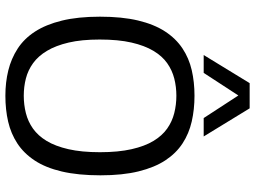

<svg xmlns="http://www.w3.org/2000/svg" viewBox="-140 -820 970 731"><g transform="rotate(90 345.5 -455.0)"><path d="M345 -60Q379 -60 411 -68Q443 -76 470 -95Q497 -114 517 -147Q537 -180 548.5 -230Q560 -280 560 -350Q560 -420 548.5 -470.5Q537 -521 517 -554Q497 -587 470 -606Q443 -625 411 -633Q379 -641 345 -641Q311 -641 279.5 -633Q248 -625 221 -606Q194 -587 174 -553.5Q154 -520 142.5 -470Q131 -420 131 -349Q131 -280 142.5 -231Q154 -182 174 -148.5Q194 -115 221 -95.5Q248 -76 279.5 -68Q311 -60 345 -60ZM345 10Q294 10 249 -1Q204 -12 166 -36.5Q128 -61 101 -102.5Q74 -144 59 -205Q44 -266 44 -350Q44 -434 58.5 -495Q73 -556 100 -597.5Q127 -639 164.5 -664Q202 -689 247.5 -699.5Q293 -710 345 -710Q397 -710 443 -699.5Q489 -689 526.5 -664.5Q564 -640 591 -599Q618 -558 633 -497Q648 -436 648 -352Q648 -267 633.5 -205Q619 -143 591.5 -101.5Q564 -60 526.5 -35.5Q489 -11 443.5 -0.5Q398 10 345 10ZM190 -745 297 -920H393L500 -745H430L344 -877L258 -745Z"/></g></svg>

Font: Georama ExtraCondensed Thin
Style: Regular
Weight: 400
Version: Version 1.001